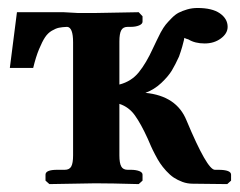

<svg xmlns="http://www.w3.org/2000/svg" viewBox="-20 -465 608 486"><path d="M282.2 -71.8Q282.2 -52.2 286.9 -43.7Q291.5 -35.2 303.2 -35.2H311Q323.7 -35.2 332.3 -32Q340.8 -28.8 340.8 -22.9V-7.8L331.1 1Q260.3 -1 221.2 -1L105 1L95.2 -7.8V-22.9Q95.2 -35.2 125 -35.2H144Q155.8 -35.2 160.4 -43.7Q165 -52.2 165 -71.8V-357.9Q165 -396 149.9 -397Q137.2 -396.5 129.2 -394.8Q121.1 -393.1 111.1 -387.2Q101.1 -381.3 94 -370.6Q86.9 -359.9 78.9 -340.6Q70.8 -321.3 64 -293H4.9L22.9 -434.1H141.1L176.8 -432.1H202.1H221.2L331.1 -434.1L340.8 -423.8V-410.2Q340.8 -404.3 332 -400.6Q323.2 -397 311 -397H303.2Q291.5 -397 286.9 -388.4Q282.2 -379.9 282.2 -359.9V-251Q312.5 -258.8 331.3 -282Q350.1 -305.2 367.2 -342.8Q374.5 -358.9 377 -363.3L386.7 -382.8Q394 -396 399.4 -402.6Q404.8 -409.2 414.1 -418.7Q423.3 -428.2 432.4 -432.9Q441.4 -437.5 453.9 -441.2Q466.3 -444.8 480 -444.8Q517.1 -444.8 536.6 -431.2Q556.2 -417.5 556.2 -397Q556.2 -380.4 539.1 -367.7Q522 -355 498 -355Q473.6 -355 457 -365.2Q454.6 -366.2 450.7 -367.2Q449.7 -367.7 448.7 -368.2Q447.8 -368.7 447 -368.9Q446.3 -369.1 446.3 -369.1Q446.8 -369.1 445.6 -363.5Q444.3 -357.9 441.2 -346.7Q438 -335.4 433.1 -321.8Q423.8 -301.3 415 -286.6Q406.2 -272 388.4 -255.1Q370.6 -238.3 348.1 -230Q427.2 -222.2 452.1 -160.2Q504.4 -35.2 523.9 -35.2H532.2Q564.9 -35.2 564.9 -22.9V-7.8L555.2 1L467.8 0Q454.1 0 441.7 -4.6Q429.2 -9.3 419.7 -15.6Q410.2 -22 400.6 -32.5Q391.1 -43 385.3 -51.8Q379.4 -60.5 372.6 -73.7Q365.7 -86.9 362.3 -94.7L354 -113.8Q336.9 -151.4 321.5 -172.9Q306.2 -194.3 282.2 -202.1Z"/></svg>

Font: Linux Libertine G
Style: Semibold
Weight: 600
Designer: Philipp H. Poll
Foundry: Philipp H. Poll
Version: Version 5.1.1